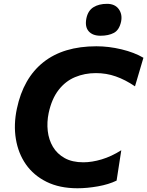

<svg xmlns="http://www.w3.org/2000/svg" viewBox="-20 -969 768 1002"><path d="M384.5 13.5Q291 13.5 223.2 -20Q155.5 -53.5 115.2 -111.2Q75 -169 62.8 -243.8Q50.5 -318.5 68 -401.5Q101.5 -561 206.2 -644.2Q311 -727.5 483 -727.5Q547.5 -727.5 614.2 -711.5Q681 -695.5 728.5 -667.5L684.5 -518.5Q633.5 -553 584.2 -570.2Q535 -587.5 480.5 -587.5Q422 -587.5 371.8 -566.5Q321.5 -545.5 285.8 -499.5Q250 -453.5 234 -379.5Q224 -331.5 229.2 -285.5Q234.5 -239.5 256.2 -202.8Q278 -166 317.5 -144Q357 -122 415 -122Q459.5 -122 510.5 -137.2Q561.5 -152.5 613 -185L588.5 -26.5Q547.5 -6.5 491 3.5Q434.5 13.5 384.5 13.5ZM504.5 -782.5Q463 -782.5 442.5 -806.2Q422 -830 431 -874Q439.5 -914 468 -931.5Q496.5 -949 538.5 -949Q579.5 -949 599.5 -921.8Q619.5 -894.5 612 -856.5Q602.5 -812.5 574.5 -797.5Q546.5 -782.5 504.5 -782.5Z"/></svg>

Font: Commissioner
Style: Bold Italic
Weight: 700
Italic angle: -12°
Designer: Kostas Bartsokas
Foundry: Kostas Bartsokas
Version: Version 1.000; ttfautohint (v1.8.3)